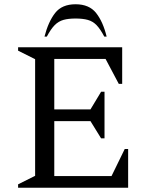

<svg xmlns="http://www.w3.org/2000/svg" viewBox="-20 -882 692 902"><path d="M65 0V-16L145 -56V-604L65 -644V-660H554V-488H538L476 -605H235V-368H405L455 -451H471V-232H455L405 -313H235V-55H504L566 -182H582V0ZM189 -710Q207 -780 239 -821Q271 -862 335 -862Q399 -862 431.5 -821Q464 -780 481 -710H470Q451 -746 433.5 -764Q416 -782 392.5 -788.5Q369 -795 335 -795Q301 -795 278 -788.5Q255 -782 237 -764Q219 -746 200 -710Z"/></svg>

Font: Spectral SC
Style: Regular
Weight: 400
Designer: Jean-Baptiste Levee
Foundry: Production Type
Version: Version 2.001